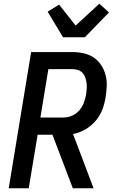

<svg xmlns="http://www.w3.org/2000/svg" viewBox="-20 -1016 640 1036"><path d="M485 0H373L263 -289H183L135 0H27L148 -735H371Q402 -735 431.5 -728.5Q461 -722 485 -706Q509 -690 525 -666Q541 -642 549 -613.5Q557 -585 556 -554.5Q555 -524 550 -493Q545 -459 532.5 -425.5Q520 -392 496 -364Q472 -336 440 -317.5Q408 -299 374 -293ZM198 -382H324Q347 -382 369.5 -392Q392 -402 408 -420.5Q424 -439 432.5 -462Q441 -485 445 -508Q447 -523 448 -538.5Q449 -554 447 -569Q445 -584 440 -598Q435 -612 425.5 -622.5Q416 -633 401.5 -638Q387 -643 371 -643H241ZM320 -815 237 -953 299 -991 388 -878 516 -996 568 -949 438 -815Z"/></svg>

Font: Iosevka Semibold Extended
Style: Italic
Weight: 600
Width: 7
Italic angle: -9°
Monospace: yes
Designer: Belleve Invis
Foundry: Belleve Invis
Version: Version 32.5.0; ttfautohint (v1.8.4)